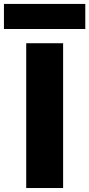

<svg xmlns="http://www.w3.org/2000/svg" viewBox="-56 -948 450 968"><path d="M374 -801.8H-36.1V-928.2H374ZM262.2 0H76.2V-730H262.2Z"/></svg>

Font: Sora ExtraBold
Style: Regular
Weight: 800
Designer: Jonathan Barnbrook, Julián Moncada
Foundry: Barnbrook Fonts
Version: Version 2.000